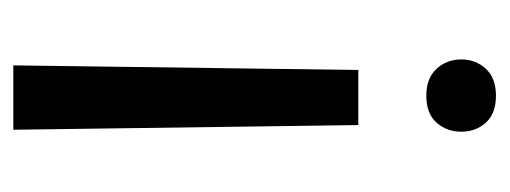

<svg xmlns="http://www.w3.org/2000/svg" viewBox="-255 -323 754 284"><g transform="rotate(90 122.0 -181.0)"><path d="M174.8 -486.3Q174.8 -464.8 161.4 -449.7Q147.9 -434.6 121.6 -434.6Q95.7 -434.6 81.8 -449.7Q67.9 -464.8 67.9 -486.3Q67.9 -507.8 81.8 -522.7Q95.7 -537.6 121.6 -537.6Q147.9 -537.6 161.4 -522.7Q174.8 -507.8 174.8 -486.3ZM76.7 176.3 83.5 -334H165L171.9 176.3Z"/></g></svg>

Font: Vazirmatn FD
Style: Regular
Weight: 400
Designer: Saber Rastikerdar
Foundry: Saber Rastikerdar
Version: Version 33.001